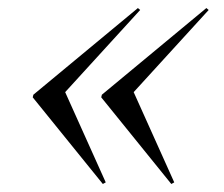

<svg xmlns="http://www.w3.org/2000/svg" viewBox="-20 -445 557 477"><path d="M492.7 -425 498.4 -420.2 312.1 -216.1 412.9 8.1 405.6 12.1 231.5 -203.2 233.1 -209.7ZM322.6 -425 328.2 -420.2 141.9 -216.1 242.7 8.1 235.5 12.1 61.3 -203.2 62.9 -209.7Z"/></svg>

Font: Playfair 144pt Light
Style: Italic
Weight: 300
Italic angle: -15.6°
Designer: Claus Eggers Sørensen
Foundry: Claus Eggers Sørensen
Version: Version 2.001;gftools[0.9.30]